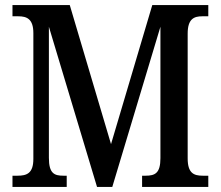

<svg xmlns="http://www.w3.org/2000/svg" viewBox="-20 -734 867 754"><path d="M29 0H242V-44H229C194 -44 172 -52 172 -114V-629L361 0H421L610 -629V-113C610 -54 589 -44 552 -44H538V0H798V-44H776C741 -44 717 -54 717 -112V-602C717 -660 742 -670 774 -670H798V-714H578L416 -168L254 -714H29V-670H52C85 -670 111 -660 111 -604V-110C111 -53 85 -44 49 -44H29Z"/></svg>

Font: Noto Serif Condensed Medium
Style: Regular
Weight: 500
Width: 3
Designer: Monotype Design Team
Foundry: Monotype Imaging Inc.
Version: Version 2.015